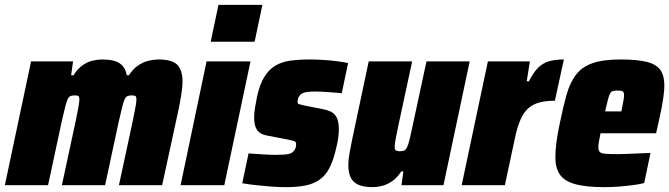

<svg xmlns="http://www.w3.org/2000/svg" viewBox="-32 -763 2758 791"><path d="M-12 0 96 -510H269L261 -453H271Q288 -480 308 -494Q328 -508 349 -513Q370 -518 388 -518Q439 -518 462 -501.5Q485 -485 490 -453H499Q517 -480 538 -494Q559 -508 581 -513Q603 -518 621 -518Q678 -518 699 -495.5Q720 -473 720 -426Q720 -408 716 -381Q712 -354 706 -323L636 0H458L515 -265Q522 -299 526 -321Q530 -343 530 -353Q530 -365 525.5 -367.5Q521 -370 512 -370Q501 -370 494 -367.5Q487 -365 482 -355Q477 -345 471.5 -322.5Q466 -300 457 -261L401 0H223L280 -265Q287 -299 291 -321Q295 -343 295 -353Q295 -365 290.5 -367.5Q286 -370 277 -370Q266 -370 259 -367.5Q252 -365 247 -355Q242 -345 236.5 -322.5Q231 -300 222 -261L166 0Z M836 -591 868 -743H1049L1017 -591ZM712 0 819 -510H1000L892 0Z M1145 8Q1116 8 1083 5.5Q1050 3 1019.5 -0.5Q989 -4 966 -8L992 -131Q1006 -130 1021 -129Q1036 -128 1051 -127Q1066 -126 1079 -125.5Q1092 -125 1102 -125Q1122 -125 1137 -126Q1152 -127 1162 -130Q1172 -133 1178 -141Q1183 -146 1185.5 -153Q1188 -160 1188 -171Q1188 -178 1181 -181Q1174 -184 1154 -188L1066 -205Q1039 -210 1027 -227.5Q1015 -245 1015 -279Q1015 -299 1019 -321.5Q1023 -344 1027 -365Q1038 -415 1056.5 -445.5Q1075 -476 1101.5 -492Q1128 -508 1163.5 -513Q1199 -518 1243 -518Q1272 -518 1302 -516Q1332 -514 1358.5 -510.5Q1385 -507 1402 -503L1376 -379Q1356 -381 1335 -382.5Q1314 -384 1297 -385Q1280 -386 1270 -386Q1250 -386 1236.5 -384.5Q1223 -383 1214.5 -379Q1206 -375 1202 -368Q1198 -364 1196 -357.5Q1194 -351 1194 -343Q1194 -336 1199.5 -334Q1205 -332 1223 -328L1295 -314Q1313 -311 1329 -304Q1345 -297 1354.5 -280Q1364 -263 1364 -229Q1364 -216 1361.5 -196.5Q1359 -177 1354 -157Q1342 -102 1324.5 -69.5Q1307 -37 1281.5 -20.5Q1256 -4 1222.5 2Q1189 8 1145 8Z M1504 8Q1466 8 1444 -2Q1422 -12 1412.5 -32.5Q1403 -53 1403 -84Q1403 -104 1408 -132.5Q1413 -161 1420 -194L1487 -510H1666L1609 -245Q1602 -212 1598 -190Q1594 -168 1594 -158Q1594 -150 1596 -146.5Q1598 -143 1603 -141.5Q1608 -140 1614 -140Q1626 -140 1632.5 -142.5Q1639 -145 1644.5 -155.5Q1650 -166 1655.5 -188.5Q1661 -211 1669 -250L1725 -510H1903L1795 0H1622L1630 -57H1621Q1604 -30 1583 -16Q1562 -2 1541.5 3Q1521 8 1504 8Z M1870 0 1978 -510H2151L2138 -428H2147Q2165 -464 2184.5 -483.5Q2204 -503 2229.5 -510.5Q2255 -518 2291 -518L2254 -348Q2218 -348 2191 -341Q2164 -334 2145 -317.5Q2126 -301 2112.5 -270.5Q2099 -240 2089 -192L2048 0Z M2459 8Q2380 8 2335.5 -5Q2291 -18 2273.5 -45.5Q2256 -73 2256 -114Q2256 -143 2260.5 -178Q2265 -213 2274 -254Q2288 -323 2302 -372.5Q2316 -422 2340.5 -454.5Q2365 -487 2408.5 -502.5Q2452 -518 2524 -518Q2595 -518 2634.5 -507.5Q2674 -497 2689.5 -473.5Q2705 -450 2705 -411Q2705 -392 2701.5 -366.5Q2698 -341 2692.5 -312.5Q2687 -284 2680 -254L2671 -214H2442Q2439 -198 2436 -182.5Q2433 -167 2433 -158Q2433 -144 2438.5 -137.5Q2444 -131 2462 -129.5Q2480 -128 2516 -128Q2529 -128 2551.5 -129Q2574 -130 2599.5 -131Q2625 -132 2648 -133L2622 -9Q2604 -4 2577 -0.5Q2550 3 2519.5 5.5Q2489 8 2459 8ZM2461 -304H2528L2531 -320Q2535 -340 2537 -351.5Q2539 -363 2539 -371Q2539 -380 2536 -384Q2533 -388 2527 -389Q2521 -390 2512 -390Q2500 -390 2493 -388Q2486 -386 2481.5 -378Q2477 -370 2472.5 -352.5Q2468 -335 2461 -304Z"/></svg>

Font: Saira SemiCondensed Black
Style: Italic
Weight: 900
Width: 4
Italic angle: -12°
Designer: Hector Gatti with collaboration of the Omnibus-Type team
Foundry: Omnibus-Type
Version: Version 1.101